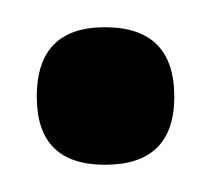

<svg xmlns="http://www.w3.org/2000/svg" viewBox="-20 -409 154 141"><path d="M57 -288Q7 -288 7 -338Q7 -389 57 -389Q108 -389 108 -338Q108 -288 57 -288Z"/></svg>

Font: Bricolage Grotesque 10pt Condensed Light
Style: Regular
Weight: 300
Width: 3
Designer: Mathieu Triay
Foundry: Atelier Triay
Version: Version 1.000; ttfautohint (v1.8.4.7-5d5b);gftools[0.9.32]